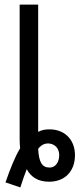

<svg xmlns="http://www.w3.org/2000/svg" viewBox="-20 -785 366 840"><path d="M69 35C79 4 88 -23 97 -45C115 -11 146 10 195 10C264 10 308 -36 308 -106C308 -168 270 -215 204 -219C182 -220 163 -217 147 -208V-765H66V-172C66 -160 67 -148 68 -136C46 -100 26 -50 4 13ZM197 -52C164 -52 150 -75 147 -134C162 -153 178 -159 197 -157C223 -153 239 -134 239 -106C239 -80 226 -52 197 -52Z"/></svg>

Font: Noto Sans UI Condensed
Style: Regular
Weight: 400
Width: 3
Designer: Monotype Design Team
Foundry: Monotype Imaging Inc.
Version: Version 1.901